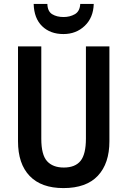

<svg xmlns="http://www.w3.org/2000/svg" viewBox="-20 -951 651 981"><path d="M539 -229Q539 -116 480 -53Q421 10 304 10Q191 10 131.5 -52Q72 -114 72 -229V-714H191V-242Q191 -160 220.5 -127.5Q250 -95 306 -95Q364 -95 391.5 -129Q419 -163 419 -243V-714H539ZM459 -931Q457 -861 413 -819Q369 -777 304 -777Q237 -777 195.5 -817Q154 -857 152 -931H222Q223 -893 246.5 -878.5Q270 -864 305 -864Q337 -864 362.5 -878.5Q388 -893 390 -931Z"/></svg>

Font: Noto Sans Kannada Condensed SemiBold
Style: Regular
Weight: 600
Width: 3
Designer: Jelle Bosma - Monotype Design Team
Foundry: Monotype Imaging Inc.
Version: Version 2.005; ttfautohint (v1.8.4.7-5d5b)